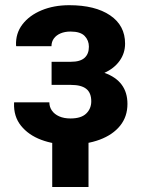

<svg xmlns="http://www.w3.org/2000/svg" viewBox="-20 -558 559 754"><path d="M252 9.8Q191.9 9.8 141.8 -9Q91.8 -27.8 62.5 -64.2Q33.2 -100.6 35.2 -153.3L35.6 -156.2H173.8Q173.8 -138.2 183.8 -123.8Q193.8 -109.4 212.4 -101.1Q231 -92.8 256.8 -92.8Q298.8 -92.8 318.6 -112.1Q338.4 -131.3 338.4 -160.2Q338.4 -193.4 318.8 -209Q299.3 -224.6 258.8 -224.6H182.6V-315.4H258.8Q294.9 -315.4 312 -330.8Q329.1 -346.2 329.1 -374.5Q329.1 -399.4 312.5 -416.7Q295.9 -434.1 256.8 -434.1Q234.9 -434.1 218 -427Q201.2 -419.9 191.7 -407Q182.1 -394 182.1 -376.5H43.9L43 -379.4Q41 -426.8 68.1 -462.2Q95.2 -497.6 143.3 -517.6Q191.4 -537.6 252 -537.6Q353.5 -537.6 412.4 -497.8Q471.2 -458 471.2 -386.7Q471.2 -349.1 449.7 -319.1Q428.2 -289.1 390.1 -272Q480.5 -239.7 480.5 -149.9Q480.5 -100.1 451.9 -64.5Q423.3 -28.8 371.6 -9.5Q319.8 9.8 252 9.8ZM185.1 176.3V-79.1H327.6V176.3Z"/></svg>

Font: Roboto Slab LO
Style: Bold
Weight: 700
Designer: Google
Version: Version 2.000